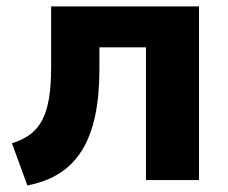

<svg xmlns="http://www.w3.org/2000/svg" viewBox="-20 -559 709 596"><path d="M64.9 16.6C219.2 -12.7 288.6 -124.5 288.6 -345.2V-412.1H433.1V0H597.7V-539.1H138.7V-352.1C138.7 -200.7 106.4 -142.1 17.1 -114.3Z"/></svg>

Font: Winston ExtraBold
Style: Regular
Weight: 800
Designer: Vernon Adams, Kim Jin-seong, David Berlow, Cristiano Sobral
Foundry: The Winston Project Authors
Version: Version 3.004